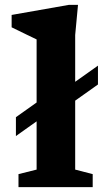

<svg xmlns="http://www.w3.org/2000/svg" viewBox="-20 -764 456 784"><path d="M287 -71.5 358.5 -53V0H55.5V-53L129.5 -71.5V-268.5L45 -208.5V-285.5L129.5 -345.5V-603Q119.5 -608 88 -623Q56.5 -638 27.5 -652.5V-703L260.5 -744H298.5L287 -621V-430L380 -496V-419L287 -353Z"/></svg>

Font: Newsreader 6pt SemiBold
Style: Regular
Weight: 600
Designer: Hugues Gentile
Foundry: Production Type
Version: Version 1.003; ttfautohint (v1.8.3)